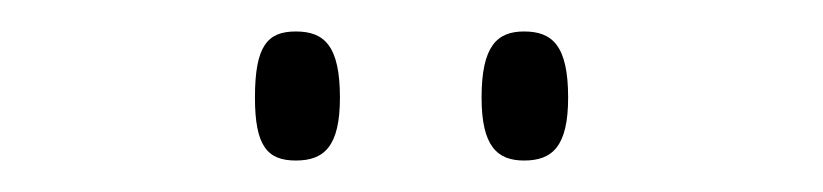

<svg xmlns="http://www.w3.org/2000/svg" viewBox="-20 -758 523 122"><path d="M313 -656C331 -656 341 -665 341 -696C341 -729 331 -738 313 -738C296 -738 286 -729 286 -696C286 -665 296 -656 313 -656ZM168 -656C186 -656 196 -665 196 -696C196 -729 186 -738 168 -738C150 -738 142 -729 142 -696C142 -665 150 -656 168 -656Z"/></svg>

Font: Noto Serif Armenian Condensed ExtraLight
Style: Regular
Weight: 200
Width: 3
Designer: Monotype Design Team
Foundry: Monotype Imaging Inc.
Version: Version 2.008